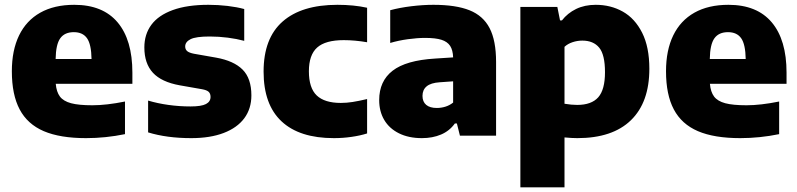

<svg xmlns="http://www.w3.org/2000/svg" viewBox="-20 -578 3396 818"><path d="M544 -221H217.5Q220.5 -186.5 235.2 -166.8Q250 -147 282.8 -138.2Q315.5 -129.5 373.5 -129.5Q433.5 -129.5 512.5 -145.5V-6.5Q430 10.5 346.5 10.5Q236 10.5 166.5 -19.2Q97 -49 63.8 -111.8Q30.5 -174.5 30.5 -274.5Q30.5 -363.5 61.2 -427Q92 -490.5 151.5 -524Q211 -557.5 296.5 -557.5Q418 -557.5 481 -482.8Q544 -408 544 -268.5ZM217 -326.5H370Q369 -389 350.8 -415Q332.5 -441 294.5 -441Q255.5 -441 236.8 -415Q218 -389 217 -326.5Z M611 -14V-149.5Q651 -137.5 697.5 -131Q744 -124.5 791.5 -124.5Q838 -124.5 857.5 -134.8Q877 -145 877 -165Q877 -179.5 868.8 -187Q860.5 -194.5 840 -198L746 -214.5Q668 -228.5 631.5 -268Q595 -307.5 595 -376Q595 -432 625 -472.5Q655 -513 716.2 -535.2Q777.5 -557.5 868 -557.5Q909 -557.5 949.2 -552.8Q989.5 -548 1020.5 -539.5V-404Q989 -412.5 950.8 -417.5Q912.5 -422.5 873.5 -422.5Q814.5 -422.5 791.8 -411Q769 -399.5 769 -380Q769 -367.5 777.5 -360.2Q786 -353 806.5 -349L900.5 -332.5Q976 -319 1013.5 -281.5Q1051 -244 1051 -171.5Q1051 -115 1020.8 -74.2Q990.5 -33.5 933 -11.5Q875.5 10.5 795 10.5Q690.5 10.5 611 -14Z M1103 -273Q1103 -415 1184 -486.2Q1265 -557.5 1417.5 -557.5Q1487.5 -557.5 1544 -545V-398Q1491.5 -407 1444.5 -407Q1366.5 -407 1331.2 -375.5Q1296 -344 1296 -274.5Q1296 -203 1329.5 -171.2Q1363 -139.5 1432 -139.5Q1457 -139.5 1482.2 -143.5Q1507.5 -147.5 1544 -156V-9.5Q1514 0 1477.2 5.2Q1440.5 10.5 1402.5 10.5Q1256 10.5 1179.5 -61Q1103 -132.5 1103 -273Z M2093.5 -314V0H1939.5L1926.5 -52H1918Q1895 -20 1859 -4.8Q1823 10.5 1777.5 10.5Q1721 10.5 1679.8 -10Q1638.5 -30.5 1617 -67Q1595.5 -103.5 1595.5 -151.5Q1595.5 -232.5 1652.8 -276.8Q1710 -321 1833.5 -328.5L1910.5 -333.5Q1909.5 -364.5 1897.8 -382.5Q1886 -400.5 1860.8 -408.5Q1835.5 -416.5 1791.5 -416.5Q1758 -416.5 1717.8 -411Q1677.5 -405.5 1642.5 -395V-534.5Q1683.5 -545.5 1732.8 -551.5Q1782 -557.5 1826.5 -557.5Q1922.5 -557.5 1980.5 -534.2Q2038.5 -511 2066 -458Q2093.5 -405 2093.5 -314ZM1910.5 -141V-231.5L1853.5 -227.5Q1815.5 -225 1797.8 -210.2Q1780 -195.5 1780 -169.5Q1780 -144.5 1795.8 -131.2Q1811.5 -118 1841 -118Q1859.5 -118 1877.5 -123.5Q1895.5 -129 1910.5 -141Z M2197 -548.5H2354.5L2366 -491H2374Q2398 -522 2434.5 -539.8Q2471 -557.5 2518 -557.5Q2582 -557.5 2633.5 -528.5Q2685 -499.5 2715.8 -438.5Q2746.5 -377.5 2746.5 -285Q2746.5 -142 2668 -65.8Q2589.5 10.5 2439.5 10.5Q2418 10.5 2385 7.5V220H2197ZM2557.5 -270.5Q2557.5 -345 2532.8 -375Q2508 -405 2461 -405Q2439.5 -405 2419.2 -398.2Q2399 -391.5 2385 -378.5V-136Q2415 -131 2439 -131Q2500 -131 2528.8 -163.5Q2557.5 -196 2557.5 -270.5Z M3331 -221H3004.5Q3007.5 -186.5 3022.2 -166.8Q3037 -147 3069.8 -138.2Q3102.5 -129.5 3160.5 -129.5Q3220.5 -129.5 3299.5 -145.5V-6.5Q3217 10.5 3133.5 10.5Q3023 10.5 2953.5 -19.2Q2884 -49 2850.8 -111.8Q2817.5 -174.5 2817.5 -274.5Q2817.5 -363.5 2848.2 -427Q2879 -490.5 2938.5 -524Q2998 -557.5 3083.5 -557.5Q3205 -557.5 3268 -482.8Q3331 -408 3331 -268.5ZM3004 -326.5H3157Q3156 -389 3137.8 -415Q3119.5 -441 3081.5 -441Q3042.5 -441 3023.8 -415Q3005 -389 3004 -326.5Z"/></svg>

Font: Encode Sans ExtraBold
Style: Regular
Weight: 800
Designer: Multiple Designers
Foundry: Impallari Type
Version: Version 2.000